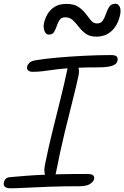

<svg xmlns="http://www.w3.org/2000/svg" viewBox="-32 -1001 668 1032"><path d="M26 11Q-18 11 -11 -20Q-9 -32 -1 -40Q7 -48 24 -49Q66 -53 113 -56.5Q160 -60 210 -62Q203 -82 210 -117Q229 -211 251.5 -301.5Q274 -392 294.5 -474.5Q315 -557 329 -624Q330 -630 331 -634Q283 -630 252 -625.5Q221 -621 196 -618Q171 -615 142 -615Q128 -615 119.5 -622.5Q111 -630 114 -643Q115 -652 125 -662.5Q135 -673 159 -677Q205 -685 272.5 -691Q340 -697 416 -701Q492 -705 564 -705Q589 -705 595.5 -697Q602 -689 600 -676Q596 -655 569.5 -647Q543 -639 497 -639Q466 -639 439.5 -638.5Q413 -638 390 -637Q395 -619 390 -595Q380 -546 360 -467.5Q340 -389 315.5 -288Q291 -187 268 -69Q267 -66 266 -64Q344 -66 433 -66Q461 -66 468.5 -58.5Q476 -51 474 -40Q471 -24 451.5 -12Q432 0 395 0Q311 0 238.5 2.5Q166 5 111 8Q56 11 26 11ZM231 -815Q215 -815 207.5 -833.5Q200 -852 204 -874Q209 -900 223 -924.5Q237 -949 262 -964.5Q287 -980 325 -980Q366 -980 389.5 -964Q413 -948 428.5 -927.5Q444 -907 457 -891Q470 -875 490 -875Q511 -875 521 -891Q531 -907 538 -928Q545 -949 555.5 -965Q566 -981 589 -981Q603 -981 611 -965.5Q619 -950 614 -923Q602 -866 568.5 -835Q535 -804 486 -804Q451 -804 429.5 -819.5Q408 -835 392 -856Q376 -877 359.5 -892.5Q343 -908 319 -908Q298 -908 288.5 -894Q279 -880 273 -861.5Q267 -843 258.5 -829Q250 -815 231 -815Z"/></svg>

Font: Shantell Sans Normal
Style: Italic
Weight: 300
Italic angle: -11.31°
Designer: Stephen Nixon, Anya Danilova, Shantell Martin
Foundry: Arrow Type
Version: Version 1.008;[a672d596b]